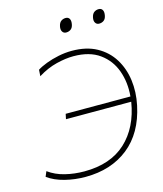

<svg xmlns="http://www.w3.org/2000/svg" viewBox="-133 -1017 952 1124"><g transform="rotate(-15 343.0 -455.5)"><path d="M245 9Q181 9 120.5 -6.2Q60 -21.5 18.5 -52L31.5 -83Q74.5 -51.5 130.5 -37.8Q186.5 -24 247 -24Q405.5 -24 498.8 -110Q592 -196 616.5 -347H221L227.5 -378H620Q627.5 -461.5 602 -533Q576.5 -604.5 516 -648.2Q455.5 -692 358 -692Q311 -692 254.2 -678Q197.5 -664 141 -629L143.5 -667.5Q165 -681.5 199.8 -694.8Q234.5 -708 275.5 -716.5Q316.5 -725 357 -725Q445 -725 507 -691Q569 -657 605 -599Q641 -541 650.8 -468Q660.5 -395 644 -317Q610.5 -157.5 505.5 -74.2Q400.5 9 245 9ZM554 -837Q539 -837 531.2 -849.5Q523.5 -862 528 -882Q532.5 -903 544.8 -911.5Q557 -920 572 -920Q588 -920 595 -908Q602 -896 598 -875Q594.5 -855 582.5 -846Q570.5 -837 554 -837ZM354 -837Q339 -837 331.2 -849.5Q323.5 -862 328 -882Q332.5 -903 344.8 -911.5Q357 -920 372 -920Q388 -920 395 -908Q402 -896 398 -875Q394.5 -855 382.5 -846Q370.5 -837 354 -837Z"/></g></svg>

Font: Commissioner Thin
Style: Italic
Weight: 100
Italic angle: -12°
Designer: Kostas Bartsokas
Foundry: Kostas Bartsokas
Version: Version 1.000; ttfautohint (v1.8.3)